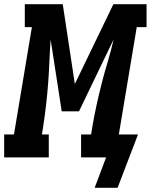

<svg xmlns="http://www.w3.org/2000/svg" viewBox="-57 -755 723 921"><path d="M397 146 452 0H332V-110H380L386 -147Q395 -200 406.5 -252.5Q418 -305 431.5 -357.5Q445 -410 460.5 -461.5Q476 -513 488 -566L322 -221H239L186 -565Q182 -513 180 -461Q178 -409 174 -356.5Q170 -304 164 -251.5Q158 -199 150 -147L144 -110H177V0H-37V-110H10L96 -625H62V-735H244L302 -352L487 -735H646V-625H599L513 -110H605L507 146Z"/></svg>

Font: Iosevka Curly Slab XBdEx
Style: Italic
Weight: 800
Width: 7
Italic angle: -9°
Monospace: yes
Designer: Belleve Invis
Foundry: Belleve Invis
Version: Version 11.1.0; ttfautohint (v1.8.3)